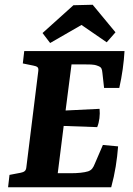

<svg xmlns="http://www.w3.org/2000/svg" viewBox="-20 -788 561 808"><path d="M418 -418 411 -481Q410 -494 406.5 -500.5Q403 -507 391 -511Q379 -516 363.5 -516.5Q348 -517 334 -517H281L256 -323L399 -330Q401 -311 398.5 -290.5Q396 -270 389 -253L248 -258L223 -59H278Q300 -59 319 -61Q338 -63 351 -67Q362 -71 368 -78.5Q374 -86 379 -99L413 -178L477 -172Q474 -131 467 -87.5Q460 -44 448 0H14L20 -52L67 -61Q78 -63 84 -68Q90 -73 91 -85L141 -488Q143 -501 137.5 -505.5Q132 -510 120 -512L76 -521L82 -573H504Q502 -537 496.5 -497.5Q491 -458 482 -418ZM159 -649 289 -766 370 -768 466 -652 429 -610 323 -683 191 -607Z"/></svg>

Font: Yrsa
Style: Bold Italic
Weight: 700
Italic angle: -7.10001°
Version: Version 2.004